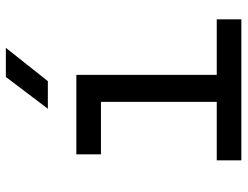

<svg xmlns="http://www.w3.org/2000/svg" viewBox="-112 -712 825 640"><g transform="rotate(-90 300.0 -392.5)"><path d="M85 0V-82H280V-468H105V-550H370V-82H555V0ZM257 -645 363 -785H460L349 -645Z"/></g></svg>

Font: JetBrainsMonoNL NF
Style: Regular
Weight: 400
Designer: Philipp Nurullin, Konstantin Bulenkov
Foundry: JetBrains
Version: Version 2.304; ttfautohint (v1.8.4.7-5d5b);Nerd Fonts 3.2.1